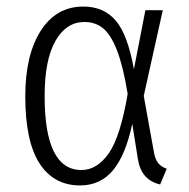

<svg xmlns="http://www.w3.org/2000/svg" viewBox="-20 -554 577 585"><path d="M388 -343 423 -523H476L418 -262L449 -90Q453 -68 462.5 -56.5Q472 -45 488 -40L468 8Q410 -5 400 -70L383 -177Q363 -82 324.5 -35.5Q286 11 224 11Q144 11 100.5 -56Q57 -123 57 -261Q57 -386 104 -460Q151 -534 234 -534Q296 -534 332.5 -491.5Q369 -449 388 -343ZM116 -261Q116 -36 228 -36Q276 -36 311.5 -87Q347 -138 369 -268Q355 -353 336.5 -400.5Q318 -448 294.5 -467.5Q271 -487 237 -487Q182 -487 149 -429.5Q116 -372 116 -261Z"/></svg>

Font: Fira Sans Condensed Light
Style: Regular
Weight: 300
Width: 3
Designer: bBox Type GmbH & Carrois Corporate GbR & Edenspiekermann AG
Foundry: bBox Type GmbH & Carrois Corporate GbR & Edenspiekermann AG
Version: Version 4.301